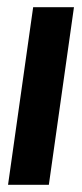

<svg xmlns="http://www.w3.org/2000/svg" viewBox="-20 -515 229 535"><path d="M2.4 0 72.4 -495H186.1L116.1 0Z"/></svg>

Font: Alumni Sans Thin
Style: Italic
Weight: 100
Italic angle: -8°
Designer: Robert E. Leuschke
Foundry: Robert E. Leuschke
Version: Version 1.016